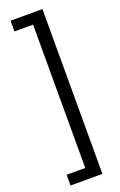

<svg xmlns="http://www.w3.org/2000/svg" viewBox="-194 -901 713 1143"><g transform="rotate(-20 162.0 -329.0)"><path d="M40 193V125H158V-783H40V-851H242V193Z"/></g></svg>

Font: Noto Sans Tamil UI SemiCondensed
Style: Regular
Weight: 400
Width: 4
Designer: Jelle Bosma - Monotype Design Team
Foundry: Monotype Imaging Inc.
Version: Version 2.004; ttfautohint (v1.8.4.7-5d5b)